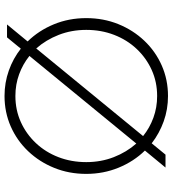

<svg xmlns="http://www.w3.org/2000/svg" viewBox="23 -774 762 848"><g transform="rotate(-90 404.0 -350.0)"><path d="M404 11Q345 11 292 -8Q239 -27 195 -61L145 0H88L163 -91Q115 -140 87.5 -207Q60 -274 60 -350Q60 -426 86.5 -491.5Q113 -557 160 -606.5Q207 -656 269.5 -683.5Q332 -711 404 -711Q463 -711 516.5 -692Q570 -673 613 -639L663 -700H720L645 -609Q693 -560 720.5 -493.5Q748 -427 748 -350Q748 -274 721.5 -208.5Q695 -143 648 -93.5Q601 -44 538.5 -16.5Q476 11 404 11ZM194 -129 581 -601Q545 -630 500 -646.5Q455 -663 404 -663Q342 -663 289 -639Q236 -615 196 -572.5Q156 -530 134 -473Q112 -416 112 -350Q112 -285 134 -228.5Q156 -172 194 -129ZM404 -37Q466 -37 519 -61Q572 -85 612 -127.5Q652 -170 674 -227Q696 -284 696 -350Q696 -415 674 -471.5Q652 -528 614 -571L227 -99Q263 -70 308 -53.5Q353 -37 404 -37Z"/></g></svg>

Font: Red Hat Text VF
Style: Regular
Weight: 300
Designer: Pentagram, MCKL
Foundry: Pentagram, MCKL
Version: Version 1.023